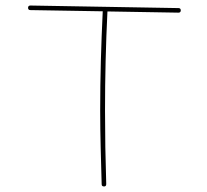

<svg xmlns="http://www.w3.org/2000/svg" viewBox="-20 -671 754 698"><path d="M358.4 6.8C363.8 6.8 366.2 3.9 366.2 -2C363.3 -91.3 361.8 -180.7 361.8 -269C361.8 -389.2 364.7 -509.3 370.6 -629.4L628.9 -625C634.3 -625 637.2 -627.9 637.2 -633.3C637.2 -638.7 634.3 -641.6 628.9 -641.6L90.3 -650.9C85 -650.9 82 -647.9 82 -642.6C82 -637.2 85 -634.3 90.3 -634.3L353.5 -629.9C347.7 -509.3 344.2 -390.6 344.2 -269C344.2 -179.7 347.2 -90.3 349.6 -1C349.6 4.4 352.5 6.8 358.4 6.8Z"/></svg>

Font: Mikhak Thin
Style: Regular
Weight: 100
Designer: Amin Abedi
Version: Version 3.2